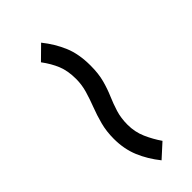

<svg xmlns="http://www.w3.org/2000/svg" viewBox="61 -761 878 878"><g transform="rotate(45 500.0 -322.0)"><path d="M696 -241Q648 -241 606.5 -252Q565 -263 527.5 -277.5Q490 -292 454 -302.5Q418 -313 380 -313Q328 -313 290 -297.5Q252 -282 213 -253L150 -317Q200 -357 254.5 -380Q309 -403 384 -403Q436 -403 475 -392.5Q514 -382 547.5 -367.5Q581 -353 616.5 -342Q652 -331 695 -331Q742 -331 783 -349Q824 -367 860 -392L920 -326Q870 -286 816 -263.5Q762 -241 696 -241Z"/></g></svg>

Font: Inconsolata UltraExpanded SemiBold
Style: Regular
Weight: 600
Width: 9
Monospace: yes
Designer: Raph Levien, Cyreal, Brenton Simpson
Foundry: Raph Levien, Cyreal, Google
Version: Version 3.001; ttfautohint (v1.8.2.53-6de2)